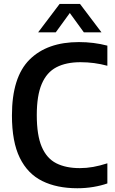

<svg xmlns="http://www.w3.org/2000/svg" viewBox="-20 -968 595 997"><path d="M381.5 9.5Q275.5 9.5 199.5 -28Q123.5 -65.5 82.8 -148.5Q42 -231.5 42 -368.5Q42 -567.5 133.5 -658.5Q225 -749.5 390 -749.5Q467 -749.5 537.5 -731V-626.5Q470 -645 398 -645Q323.5 -645 273 -618.8Q222.5 -592.5 196.8 -532.2Q171 -472 171 -370.5Q171 -265.5 196.8 -205.5Q222.5 -145.5 272.2 -120.2Q322 -95 394.5 -95Q429 -95 464 -101.2Q499 -107.5 537.5 -120V-15.5Q505 -4 464.5 2.8Q424 9.5 381.5 9.5ZM178 -800 289.5 -947.5H395.5L507 -800H415.5L342.5 -900.5L269.5 -800Z"/></svg>

Font: Encode Sans Semi Condensed SemiBold
Style: Regular
Weight: 600
Width: 4
Designer: Multiple Designers
Foundry: Impallari Type
Version: Version 3.000; ttfautohint (v1.8.3) -l 8 -r 50 -G 200 -x 14 